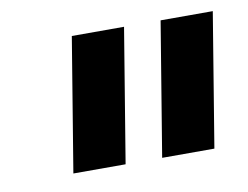

<svg xmlns="http://www.w3.org/2000/svg" viewBox="-44 -784 505 391"><g transform="rotate(-10 208.5 -589.0)"><path d="M233 -727.3 187.5 -451H79.5L125 -727.3ZM416.5 -727.3 371.1 -451H263.1L308.6 -727.3Z"/></g></svg>

Font: Karasuma Gothic
Style: Bold Italic
Weight: 700
Italic angle: 9.39998°
Designer: Rasmus Andersson / Ryoko Nishizuka
Foundry: Genbu
Version: Version 1.00